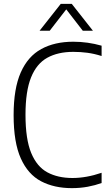

<svg xmlns="http://www.w3.org/2000/svg" viewBox="-20 -965 560 994"><path d="M352 9Q260.5 9 192.8 -26.5Q125 -62 87.8 -144.8Q50.5 -227.5 50.5 -369Q50.5 -506.5 87.5 -590Q124.5 -673.5 193.8 -711.2Q263 -749 359.5 -749Q434 -749 506 -728.5V-675Q468 -687 432.2 -691.8Q396.5 -696.5 359.5 -696.5Q280 -696.5 224.8 -666Q169.5 -635.5 140.8 -564.2Q112 -493 112 -371Q112 -244.5 141.5 -173.2Q171 -102 225.2 -72.8Q279.5 -43.5 355 -43.5Q427 -43.5 506 -70.5V-17.5Q473 -5.5 434 1.8Q395 9 352 9ZM185 -806 294.5 -945H351.5L461 -806H408.5L323 -916.5L237.5 -806Z"/></svg>

Font: Encode Sans SemiCondensed SemiCondensed Light
Style: Regular
Weight: 300
Width: 4
Designer: Multiple Designers
Foundry: Impallari Type
Version: Version 3.000; ttfautohint (v1.8.3) -l 8 -r 50 -G 200 -x 14 